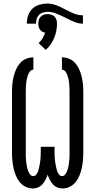

<svg xmlns="http://www.w3.org/2000/svg" viewBox="-20 -1060 540 1088"><path d="M166 8Q144 8 124 -2Q104 -12 90.5 -29.5Q77 -47 69 -67Q61 -87 56.5 -108.5Q52 -130 50 -151.5Q48 -173 48 -195V-540Q48 -561 50 -582.5Q52 -604 57 -625Q62 -646 70.5 -665.5Q79 -685 93 -701.5Q107 -718 127 -726.5Q147 -735 169 -735V-665Q157 -665 149.5 -655Q142 -645 138 -633.5Q134 -622 131.5 -610.5Q129 -599 128 -587Q127 -575 126.5 -563.5Q126 -552 126 -540V-195Q126 -186 126 -176.5Q126 -167 127 -157.5Q128 -148 129 -139Q130 -130 131.5 -121Q133 -112 135.5 -103Q138 -94 142 -85.5Q146 -77 152.5 -69.5Q159 -62 168 -62Q179 -62 186 -71.5Q193 -81 196.5 -91.5Q200 -102 202 -112.5Q204 -123 206 -133.5Q208 -144 209 -155Q210 -166 210.5 -177Q211 -188 211 -199Q211 -210 211 -221V-228H289V-221Q289 -210 289 -199Q289 -188 289.5 -177Q290 -166 291 -155Q292 -144 294 -133.5Q296 -123 298 -112.5Q300 -102 303.5 -91.5Q307 -81 314 -71.5Q321 -62 332 -62Q341 -62 347.5 -69.5Q354 -77 358 -85.5Q362 -94 364.5 -103Q367 -112 368.5 -121Q370 -130 371 -139Q372 -148 373 -157.5Q374 -167 374 -176.5Q374 -186 374 -195V-540Q374 -552 373.5 -563.5Q373 -575 372 -587Q371 -599 368.5 -610.5Q366 -622 362 -633.5Q358 -645 350.5 -655Q343 -665 331 -665V-735Q353 -735 373 -726.5Q393 -718 407 -701.5Q421 -685 429.5 -665.5Q438 -646 443 -625Q448 -604 450 -582.5Q452 -561 452 -540V-195Q452 -173 450 -151.5Q448 -130 443.5 -108.5Q439 -87 431 -67Q423 -47 409.5 -29.5Q396 -12 376 -2Q356 8 334 8Q319 8 304.5 2Q290 -4 279.5 -16Q269 -28 262 -42Q255 -56 250 -70Q245 -56 238 -42Q231 -28 220.5 -16Q210 -4 195.5 2Q181 8 166 8ZM132 -926Q132 -950 139.5 -972.5Q147 -995 164 -1011Q181 -1027 204 -1033.5Q227 -1040 250 -1040Q268 -1040 285 -1035Q302 -1030 318 -1022.5Q334 -1015 350 -1006.5Q366 -998 382 -990.5Q398 -983 415 -978Q432 -973 450 -973V-926Q427 -926 405 -934.5Q383 -943 362 -954L338 -966Q317 -976 295 -984.5Q273 -993 250 -993Q237 -993 223.5 -989Q210 -985 201 -975.5Q192 -966 188 -953Q184 -940 184 -926ZM239 -777 199 -816Q212 -828 221 -843Q230 -858 236 -875Q227 -876 219.5 -880.5Q212 -885 206.5 -892.5Q201 -900 199 -909Q197 -918 197 -926Q197 -937 200 -947.5Q203 -958 210.5 -965.5Q218 -973 228.5 -976.5Q239 -980 250 -980Q261 -980 271.5 -976.5Q282 -973 289.5 -965.5Q297 -958 300 -947.5Q303 -937 303 -926Q303 -906 299 -885Q295 -864 287 -845Q279 -826 267 -808.5Q255 -791 239 -777Z"/></svg>

Font: Zed Mono
Style: Regular
Weight: 400
Monospace: yes
Designer: Belleve Invis
Foundry: Belleve Invis
Version: Version 1.0.0; ttfautohint (v1.8.4)